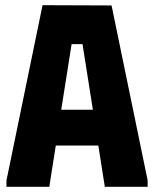

<svg xmlns="http://www.w3.org/2000/svg" viewBox="-20 -720 594 740"><path d="M5 0V-25L144 -700L410 -699L549 -25V0H384L359 -159H195L170 0ZM216 -297H338L298 -550H256Z"/></svg>

Font: Phudu
Style: Bold
Weight: 700
Version: Version 1.005;gftools[0.9.23]